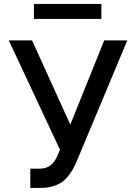

<svg xmlns="http://www.w3.org/2000/svg" viewBox="-20 -929 679 959"><path d="M486.3 -909.2V-834.5H149.4V-909.2ZM131.3 9.8V-86.4H175.3Q212.9 -86.4 234.4 -104.7Q255.9 -123 269 -155.8L279.3 -181.6L23.9 -727.1H140.1L331.1 -306.6L500.5 -727.1H615.7L364.3 -126Q353 -100.6 343.8 -83.5Q334.5 -66.4 318.8 -47.4Q303.2 -28.3 285.4 -16.8Q267.6 -5.4 241 2.2Q214.4 9.8 181.2 9.8Z"/></svg>

Font: Interop Med
Style: Regular
Weight: 500
Designer: Rasmus Andersson, Google, Jang Haemin
Foundry: jhaemin
Version: Version 1.007